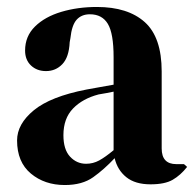

<svg xmlns="http://www.w3.org/2000/svg" viewBox="-20 -516 558 551"><path d="M166 15Q108 15 68.5 -18Q29 -51 29 -113Q29 -160 77 -199.5Q125 -239 228 -259Q244 -262 264 -265.5Q284 -269 306 -273V-352Q306 -420 289.5 -447.5Q273 -475 238 -475Q214 -475 200 -459.5Q186 -444 182 -406L180 -395Q178 -352 159 -332Q140 -312 112 -312Q86 -312 69 -328Q52 -344 52 -371Q52 -412 80.5 -440Q109 -468 156 -482Q203 -496 258 -496Q347 -496 395.5 -452.5Q444 -409 444 -311V-90Q444 -45 486 -45H508L517 -37Q498 -13 475.5 0Q453 13 412 13Q368 13 342.5 -7.5Q317 -28 309 -62Q279 -30 247.5 -7.5Q216 15 166 15ZM227 -46Q247 -46 264.5 -55.5Q282 -65 306 -85V-253Q296 -251 286 -249Q276 -247 263 -245Q217 -233 189.5 -204.5Q162 -176 162 -128Q162 -87 181 -66.5Q200 -46 227 -46Z"/></svg>

Font: DeepMind Serif Display
Style: Regular
Weight: 400
Designer: Frank Grießhammer / Modifications: Colophon Foundry
Foundry: Colophon Foundry
Version: Version 5.003; ttfautohint (v1.8.2)